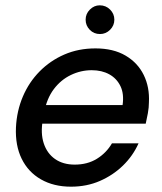

<svg xmlns="http://www.w3.org/2000/svg" viewBox="-20 -690 610 722"><path d="M247 12Q182 12 134 -15.5Q86 -43 61.5 -93Q37 -143 40 -211Q43 -273 66 -327Q89 -381 129 -421.5Q169 -462 222 -485Q275 -508 339 -508Q406 -508 452 -481Q498 -454 520.5 -408Q543 -362 540 -305Q540 -286 536 -264Q532 -242 528 -225H114L126 -295H441Q447 -337 433 -366Q419 -395 391 -410.5Q363 -426 325 -426Q284 -426 246.5 -408Q209 -390 182.5 -355Q156 -320 146 -267L141 -239Q132 -189 144.5 -151Q157 -113 187 -92Q217 -71 261 -71Q309 -71 344.5 -93Q380 -115 401 -151H501Q480 -104 442.5 -67.5Q405 -31 355.5 -9.5Q306 12 247 12ZM356 -562Q333 -562 317.5 -578Q302 -594 302 -616Q302 -638 318 -654Q334 -670 355 -670Q378 -670 394 -654Q410 -638 410 -616Q410 -594 394 -578Q378 -562 356 -562Z"/></svg>

Font: DM Sans 28pt Medium
Style: Italic
Weight: 500
Italic angle: -10°
Version: Version 4.004;gftools[0.9.30]